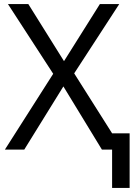

<svg xmlns="http://www.w3.org/2000/svg" viewBox="-20 -734 671 942"><path d="M530 188V0H480L291 -310L99 0H4L241 -372L19 -714H119L294 -434L470 -714H565L344 -374L530 -80H616V188Z"/></svg>

Font: Noto IKEA Arabic
Style: Regular
Weight: 400
Designer: Monotype Design Team
Foundry: Monotype Imaging Inc.
Version: Version 1.200